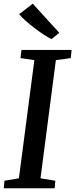

<svg xmlns="http://www.w3.org/2000/svg" viewBox="-20 -1011 404 1031"><path d="M0 0 4 -40.5 81.5 -53.5 164.5 -688 90 -699 95.5 -743H364.5L360 -699L280 -688L197.5 -53.5L277 -40.5L273.5 0ZM256.5 -801Q238.5 -809.5 214.2 -825.5Q190 -841.5 164.5 -861Q139 -880.5 117.2 -899.8Q95.5 -919 83 -935L156 -991L298.5 -834.5Z"/></svg>

Font: Merriweather 24pt Medium
Style: Italic
Weight: 500
Italic angle: -7.8°
Version: Version 2.101